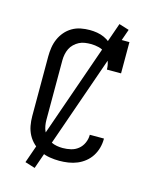

<svg xmlns="http://www.w3.org/2000/svg" viewBox="-131 -905 861 1074"><g transform="rotate(15 300.0 -368.0)"><path d="M297 8Q270 8 242 3.5Q214 -1 189 -13Q164 -25 143.5 -44Q123 -63 110 -87.5Q97 -112 92 -139.5Q87 -167 87 -195V-540Q87 -566 91 -592Q95 -618 105.5 -642Q116 -666 133 -686Q150 -706 173 -719.5Q196 -733 222 -738Q248 -743 274 -743Q295 -743 316.5 -739.5Q338 -736 358 -727Q378 -718 394.5 -704Q411 -690 423 -672V-735H505V-554H423Q423 -578 415 -601Q407 -624 389 -640.5Q371 -657 347.5 -663Q324 -669 300 -669Q283 -669 265.5 -666.5Q248 -664 232.5 -656Q217 -648 204 -635.5Q191 -623 183.5 -607.5Q176 -592 172.5 -574.5Q169 -557 169 -540V-195Q169 -178 172 -160.5Q175 -143 182.5 -127.5Q190 -112 202.5 -99.5Q215 -87 230.5 -79.5Q246 -72 263 -69Q280 -66 297 -66Q321 -66 344.5 -71.5Q368 -77 386.5 -92Q405 -107 415 -129.5Q425 -152 425 -175Q425 -176 425 -176.5Q425 -177 425 -177H507Q507 -177 507 -176Q507 -175 507 -174Q507 -148 500 -122.5Q493 -97 479 -75Q465 -53 444.5 -36.5Q424 -20 400 -10Q376 0 349.5 4Q323 8 297 8ZM175 82 117 64 425 -818 483 -800Z"/></g></svg>

Font: Iosevka Slab Extended
Style: Regular
Weight: 400
Width: 7
Monospace: yes
Designer: Belleve Invis
Foundry: Belleve Invis
Version: Version 11.1.1; ttfautohint (v1.8.3)